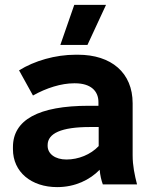

<svg xmlns="http://www.w3.org/2000/svg" viewBox="-20 -755 630 786"><path d="M338 -571 414 -735H284L227 -571ZM214 11C288 11 348 -19 388 -60C390 -37 395 -16 401 0H541C531 -39 523 -77 523 -119V-332C523 -457 436 -531 299 -531H290C206 -531 121 -506 58 -467L115 -364C170 -395 231 -414 283 -414H287C351 -414 383 -383 383 -337V-322H344C137 -322 33 -264 33 -153V-144C33 -51 108 11 214 11ZM252 -102C206 -102 175 -125 175 -158V-161C175 -209 231 -235 348 -235H384V-157C351 -122 301 -102 252 -102Z"/></svg>

Font: Fixel Display Bold
Style: Bold
Weight: 700
Designer: AlfaBravo + MacPaw
Foundry: Kyrylo Tkachov, Marchela Mozhyna, Serhii Makarenko, Maria Weinstein, Zakhar Kryvoshyya
Version: Version 1.211